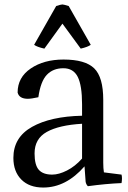

<svg xmlns="http://www.w3.org/2000/svg" viewBox="-20 -821 574 861"><path d="M135 -133Q135 -81 154 -59.5Q173 -38 214 -38Q244 -38 280.5 -56.5Q317 -75 348 -110V-266Q245 -260 190 -229.5Q135 -199 135 -133ZM348 -302V-353Q348 -438 328.5 -476.5Q309 -515 264 -515Q218 -515 190 -485.5Q162 -456 152 -385Q120 -378 105 -378Q66 -378 59 -406Q59 -474 118 -514Q177 -554 265 -554Q362 -554 402.5 -514.5Q443 -475 443 -373V-91Q443 -66 446 -48L525 -38Q529 -23 525 0Q454 3 374 14Q366 6 364 -6L359 -75Q276 20 174 20Q111 20 75.5 -16Q40 -52 40 -113Q40 -205 123.5 -252Q207 -299 348 -302ZM133 -620 232 -794Q253 -801 260 -801Q265 -801 288 -794L387 -620Q373 -610 342 -603L260 -715L179 -603Q147 -610 133 -620Z"/></svg>

Font: Adamina
Style: Regular
Weight: 400
Designer: Cyreal (www.cyreal.org)
Foundry: Alexei Vanyashin
Version: Version 1.013